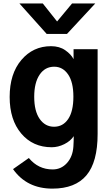

<svg xmlns="http://www.w3.org/2000/svg" viewBox="-20 -861 647 1115"><path d="M178.7 -298.8Q178.7 -215.8 210.4 -170.4Q242.2 -125 293.9 -125Q345.7 -125 376 -169.9Q406.2 -214.8 406.2 -299.8Q406.2 -383.8 375.5 -428.7Q344.7 -473.6 294.9 -473.6Q241.2 -473.6 210 -427.2Q178.7 -380.9 178.7 -298.8ZM36.1 -297.9Q36.1 -432.6 104 -512.7Q171.9 -592.8 276.4 -592.8Q325.2 -592.8 358.9 -569.3Q392.6 -545.9 407.2 -517.6V-575.2H546.9V-83Q546.9 80.1 481.9 157.2Q417 234.4 284.2 234.4Q135.7 234.4 55.7 121.1L147.5 56.6Q202.1 123 286.1 123Q335 123 368.7 85.9Q402.3 48.8 406.2 -9.8Q408.2 -41 408.2 -70.3Q389.6 -42 353.5 -23.9Q317.4 -5.9 280.3 -5.9Q170.9 -5.9 103.5 -85.4Q36.1 -165 36.1 -297.9ZM92.8 -840.8H228.5L311.5 -736.3L398.4 -840.8H533.2L369.1 -664.1H251Z"/></svg>

Font: Gothic A1 ExtraBold
Style: Regular
Weight: 800
Designer: HanYang I&C Co.,Ltd.
Foundry: HanYang I&C Co.,Ltd.
Version: Version 2.50